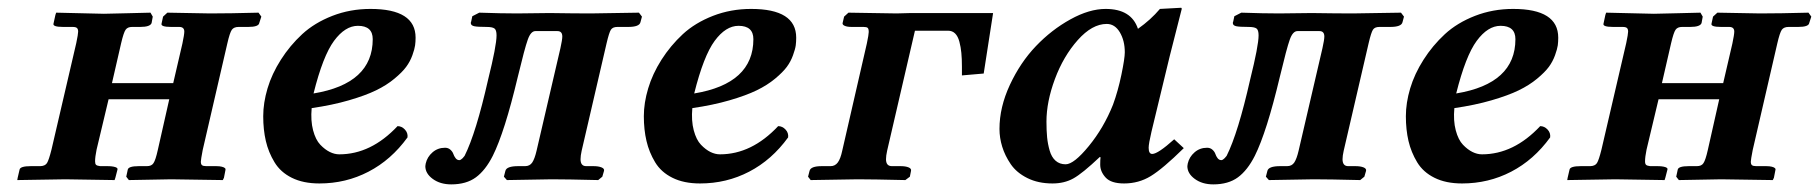

<svg xmlns="http://www.w3.org/2000/svg" viewBox="-20 -467 4728 499"><path d="M178.2 -355Q183.1 -378.4 183.1 -384.8Q183.1 -391.6 179.9 -394.3Q176.8 -397 168.9 -397H144Q116.2 -397 119.1 -405.8L124 -428.2L126 -434.1L250 -431.2Q268.1 -431.6 310.8 -432.6Q353.5 -433.6 371.1 -434.1L377 -423.8L374 -407.2Q370.6 -397 344.2 -397H323.2Q311.5 -397 306.4 -389.6Q301.3 -382.3 294.9 -355L271 -251H430.2L454.1 -354Q459 -377.4 459 -384.8Q459 -397 445.8 -397H424.8Q397 -397 399.9 -405.8L403.8 -423.8L415 -434.1L525.9 -432.1Q577.6 -432.1 651.9 -434.1L659.2 -423.8L653.8 -407.2Q652.3 -397 625 -397H600.1Q587.9 -397 582.5 -389.6Q577.1 -381.8 570.8 -354L506.8 -77.1Q502 -51.8 502 -46.9Q502 -40 505.1 -37.6Q508.3 -35.2 516.1 -35.2H542Q550.8 -35.2 556.6 -33.7Q562.5 -32.2 564.7 -30Q566.9 -27.8 565.9 -24.9L562 -4.9L559.1 1L424.8 -1Q409.2 -0.5 370.1 0Q331.1 0.5 314.9 1L308.1 -7.8L312 -25.9Q313.5 -35.2 340.8 -35.2H361.8Q374 -35.2 378.9 -43Q384.3 -50.8 390.1 -77.1L419.9 -209H262.2L231 -78.1Q227.1 -59.1 227.1 -47.9Q227.1 -41 229.7 -38.6Q232.4 -36.1 240.2 -35.2H259.8Q269 -35.2 275.1 -33.9Q281.2 -32.7 283.7 -30.8Q286.1 -28.8 285.2 -25.9L279.8 -4.9L277.8 1L149.9 -1Q132.8 -1 87.4 0Q42 1 24.9 1L25.9 -4.9L30.8 -25.9Q32.2 -35.2 60.1 -35.2H85Q97.2 -35.6 102.1 -43.2Q106.9 -50.8 113.8 -78.1Z M948.7 -365.2Q948.7 -399.9 910.2 -399.9Q877 -399.9 848.1 -360.8Q819.3 -321.8 794.9 -224.1Q948.7 -249.5 948.7 -365.2ZM1060.1 -369.1Q1060.1 -358.4 1058.8 -349.1Q1057.6 -339.8 1051.8 -323.5Q1045.9 -307.1 1035.6 -293.2Q1025.4 -279.3 1005.1 -262.5Q984.9 -245.6 957.3 -232.2Q929.7 -218.8 886.7 -206.3Q843.8 -193.8 790 -186Q787.1 -153.3 793.7 -128.4Q800.3 -103.5 812.5 -90.8Q824.7 -78.1 837.2 -72Q849.6 -65.9 861.8 -65.9Q944.3 -65.9 1013.2 -139.2Q1023.9 -139.2 1032.2 -130.4Q1040.5 -121.6 1039.1 -109.9Q996.6 -51.3 937.7 -20.8Q878.9 9.8 810.1 9.8Q768.1 9.8 738.5 -4.9Q709 -19.5 693.4 -45.4Q677.7 -71.3 670.9 -100.6Q664.1 -129.9 664.1 -165Q664.1 -199.7 675.3 -237.3Q686.5 -274.9 710 -311.8Q733.4 -348.6 765.4 -378.2Q797.4 -407.7 843.8 -425.8Q890.1 -443.8 942.9 -443.8Q1060.1 -443.8 1060.1 -369.1Z M1136.7 -83Q1145 -83 1150.6 -77.9Q1156.2 -72.8 1158.2 -66.9Q1160.2 -61 1164.1 -55.9Q1168 -50.8 1173.8 -50.8Q1175.8 -50.8 1178.2 -52.5Q1180.7 -54.2 1182.4 -55.9Q1184.1 -57.6 1185.5 -59.6L1187.5 -62Q1217.3 -121.6 1248.5 -259.8Q1270.5 -348.1 1270.5 -375Q1270.5 -389.2 1264.9 -393.1Q1259.3 -397 1244.6 -397Q1220.7 -397 1212.2 -398.9Q1203.6 -400.9 1203.6 -407.2Q1203.6 -409.2 1204.6 -411.1L1207.5 -424.8L1225.6 -434.1Q1283.7 -432.1 1323.7 -432.1L1408.7 -433.1Q1473.6 -432.1 1515.6 -432.1L1640.6 -434.1L1648.4 -423.8L1644.5 -409.2Q1641.6 -397 1612.8 -397H1584.5Q1572.3 -397 1567.6 -389.6Q1563 -382.3 1556.6 -355L1491.7 -75.2Q1488.8 -62 1488.8 -53.2Q1488.8 -35.2 1503.4 -35.2H1522.5Q1535.2 -35.2 1543.2 -32Q1551.3 -28.8 1549.8 -22.9L1545.4 -7.8L1534.7 1Q1453.6 -1 1413.6 -1L1297.4 1L1289.6 -7.8L1293.5 -22.9Q1296.4 -35.2 1326.7 -35.2H1344.7Q1356.9 -35.2 1363.3 -44.7Q1369.6 -54.2 1374.5 -75.2L1436.5 -341.8Q1441.4 -363.8 1441.4 -372.1Q1441.4 -386.2 1428.7 -386.2H1371.6Q1359.4 -386.2 1351.6 -363.8Q1343.8 -342.3 1325.7 -267.1Q1291.5 -123.5 1260.7 -62Q1241.7 -24.4 1216.8 -6.1Q1191.9 12.2 1152.8 12.2Q1124 12.2 1104.7 -2Q1085.4 -16.1 1085.4 -35.2Q1085.4 -36.1 1085.9 -38.6Q1086.4 -41 1086.4 -42Q1090.3 -59.1 1104 -71Q1117.7 -83 1136.7 -83Z M1938 -365.2Q1938 -399.9 1899.4 -399.9Q1866.2 -399.9 1837.4 -360.8Q1808.6 -321.8 1784.2 -224.1Q1938 -249.5 1938 -365.2ZM2049.3 -369.1Q2049.3 -358.4 2048.1 -349.1Q2046.9 -339.8 2041 -323.5Q2035.2 -307.1 2024.9 -293.2Q2014.6 -279.3 1994.4 -262.5Q1974.1 -245.6 1946.5 -232.2Q1918.9 -218.8 1876 -206.3Q1833 -193.8 1779.3 -186Q1776.4 -153.3 1783 -128.4Q1789.6 -103.5 1801.8 -90.8Q1814 -78.1 1826.4 -72Q1838.9 -65.9 1851.1 -65.9Q1933.6 -65.9 2002.4 -139.2Q2013.2 -139.2 2021.5 -130.4Q2029.8 -121.6 2028.3 -109.9Q1985.8 -51.3 1927 -20.8Q1868.2 9.8 1799.3 9.8Q1757.3 9.8 1727.8 -4.9Q1698.2 -19.5 1682.6 -45.4Q1667 -71.3 1660.2 -100.6Q1653.3 -129.9 1653.3 -165Q1653.3 -199.7 1664.6 -237.3Q1675.8 -274.9 1699.2 -311.8Q1722.7 -348.6 1754.6 -378.2Q1786.6 -407.7 1833 -425.8Q1879.4 -443.8 1932.1 -443.8Q2049.3 -443.8 2049.3 -369.1Z M2168.9 -75.2 2232.9 -354Q2237.8 -377.4 2237.8 -383.8Q2237.8 -392.1 2235.1 -394.5Q2232.4 -397 2224.6 -397H2193.8Q2181.6 -397 2175.3 -399.9Q2168.9 -402.8 2169.9 -407.2L2173.8 -423.8L2185.1 -434.1L2310.1 -432.1Q2316.4 -432.1 2329.1 -432.6Q2341.8 -433.1 2347.7 -433.1H2561L2536.6 -275.9L2480 -271V-293.9Q2480 -314.5 2478.5 -329.6Q2477.1 -344.7 2473.4 -358.6Q2469.7 -372.6 2462.4 -379.9Q2455.1 -387.2 2443.8 -387.2H2357.9L2285.6 -75.2Q2282.7 -62 2282.7 -53.2Q2282.7 -35.2 2297.9 -35.2H2320.8Q2333.5 -35.2 2341.3 -32Q2349.1 -28.8 2347.7 -22.9L2344.7 -7.8L2333 1Q2247.1 -1 2209 -1L2086.9 1L2080.1 -7.8L2084 -22.9Q2086.9 -35.2 2115.7 -35.2H2138.7Q2150.4 -35.2 2157.5 -44.9Q2164.6 -54.7 2168.9 -75.2Z M2872.6 -194.8Q2885.7 -230.5 2894.5 -272.9Q2903.3 -315.4 2903.3 -331.1Q2903.3 -361.3 2890.4 -383.1Q2877.4 -404.8 2856.4 -404.8Q2818.4 -404.8 2781 -362.8Q2743.7 -320.8 2721.7 -261.7Q2699.7 -202.6 2699.7 -150.9Q2699.7 -127.4 2701.4 -110.1Q2703.1 -92.8 2708 -75.7Q2712.9 -58.6 2723.4 -49.3Q2733.9 -40 2749.5 -40Q2771 -40 2809.8 -87.4Q2848.6 -134.8 2872.6 -194.8ZM2839.4 -39.1Q2839.4 -52.2 2840.3 -58.1L2838.4 -59.1Q2793 -16.1 2769.5 -3.2Q2746.1 9.8 2715.3 9.8Q2678.2 9.8 2650.1 -4.2Q2622.1 -18.1 2606.9 -40.3Q2591.8 -62.5 2584.7 -85.7Q2577.6 -108.9 2577.6 -131.8Q2577.6 -188.5 2604.7 -246.6Q2631.8 -304.7 2672.4 -347.2Q2712.9 -389.6 2762 -416.7Q2811 -443.8 2853.5 -443.8Q2920.4 -443.8 2937.5 -392.1Q2970.7 -415.5 2994.6 -443.8L3049.3 -446.8Q3051.3 -446.8 3051.3 -443.8L3020 -320.8L2972.7 -125Q2965.3 -93.3 2965.3 -83Q2965.3 -66.9 2974.6 -66.9Q2989.3 -66.9 3031.7 -105L3056.6 -82Q3002 -28.3 2970.7 -9.3Q2939.5 9.8 2901.4 9.8Q2867.7 9.8 2853.5 -5.6Q2839.4 -21 2839.4 -39.1Z M3117.2 -83Q3125.5 -83 3131.1 -77.9Q3136.7 -72.8 3138.7 -66.9Q3140.6 -61 3144.5 -55.9Q3148.4 -50.8 3154.3 -50.8Q3156.2 -50.8 3158.7 -52.5Q3161.1 -54.2 3162.8 -55.9Q3164.6 -57.6 3166 -59.6L3168 -62Q3197.8 -121.6 3229 -259.8Q3251 -348.1 3251 -375Q3251 -389.2 3245.4 -393.1Q3239.7 -397 3225.1 -397Q3201.2 -397 3192.6 -398.9Q3184.1 -400.9 3184.1 -407.2Q3184.1 -409.2 3185.1 -411.1L3188 -424.8L3206.1 -434.1Q3264.2 -432.1 3304.2 -432.1L3389.2 -433.1Q3454.1 -432.1 3496.1 -432.1L3621.1 -434.1L3628.9 -423.8L3625 -409.2Q3622.1 -397 3593.3 -397H3564.9Q3552.7 -397 3548.1 -389.6Q3543.5 -382.3 3537.1 -355L3472.2 -75.2Q3469.2 -62 3469.2 -53.2Q3469.2 -35.2 3483.9 -35.2H3502.9Q3515.6 -35.2 3523.7 -32Q3531.7 -28.8 3530.3 -22.9L3525.9 -7.8L3515.1 1Q3434.1 -1 3394 -1L3277.8 1L3270 -7.8L3273.9 -22.9Q3276.9 -35.2 3307.1 -35.2H3325.2Q3337.4 -35.2 3343.8 -44.7Q3350.1 -54.2 3355 -75.2L3417 -341.8Q3421.9 -363.8 3421.9 -372.1Q3421.9 -386.2 3409.2 -386.2H3352.1Q3339.8 -386.2 3332 -363.8Q3324.2 -342.3 3306.2 -267.1Q3272 -123.5 3241.2 -62Q3222.2 -24.4 3197.3 -6.1Q3172.4 12.2 3133.3 12.2Q3104.5 12.2 3085.2 -2Q3065.9 -16.1 3065.9 -35.2Q3065.9 -36.1 3066.4 -38.6Q3066.9 -41 3066.9 -42Q3070.8 -59.1 3084.5 -71Q3098.1 -83 3117.2 -83Z M3918.5 -365.2Q3918.5 -399.9 3879.9 -399.9Q3846.7 -399.9 3817.9 -360.8Q3789.1 -321.8 3764.6 -224.1Q3918.5 -249.5 3918.5 -365.2ZM4029.8 -369.1Q4029.8 -358.4 4028.6 -349.1Q4027.3 -339.8 4021.5 -323.5Q4015.6 -307.1 4005.4 -293.2Q3995.1 -279.3 3974.9 -262.5Q3954.6 -245.6 3927 -232.2Q3899.4 -218.8 3856.4 -206.3Q3813.5 -193.8 3759.8 -186Q3756.8 -153.3 3763.4 -128.4Q3770 -103.5 3782.2 -90.8Q3794.4 -78.1 3806.9 -72Q3819.3 -65.9 3831.5 -65.9Q3914.1 -65.9 3982.9 -139.2Q3993.7 -139.2 4002 -130.4Q4010.3 -121.6 4008.8 -109.9Q3966.3 -51.3 3907.5 -20.8Q3848.6 9.8 3779.8 9.8Q3737.8 9.8 3708.3 -4.9Q3678.7 -19.5 3663.1 -45.4Q3647.5 -71.3 3640.6 -100.6Q3633.8 -129.9 3633.8 -165Q3633.8 -199.7 3645 -237.3Q3656.2 -274.9 3679.7 -311.8Q3703.1 -348.6 3735.1 -378.2Q3767.1 -407.7 3813.5 -425.8Q3859.9 -443.8 3912.6 -443.8Q4029.8 -443.8 4029.8 -369.1Z M4206.5 -355Q4211.4 -378.4 4211.4 -384.8Q4211.4 -391.6 4208.3 -394.3Q4205.1 -397 4197.3 -397H4172.4Q4144.5 -397 4147.5 -405.8L4152.3 -428.2L4154.3 -434.1L4278.3 -431.2Q4296.4 -431.6 4339.1 -432.6Q4381.8 -433.6 4399.4 -434.1L4405.3 -423.8L4402.3 -407.2Q4398.9 -397 4372.6 -397H4351.6Q4339.8 -397 4334.7 -389.6Q4329.6 -382.3 4323.2 -355L4299.3 -251H4458.5L4482.4 -354Q4487.3 -377.4 4487.3 -384.8Q4487.3 -397 4474.1 -397H4453.1Q4425.3 -397 4428.2 -405.8L4432.1 -423.8L4443.4 -434.1L4554.2 -432.1Q4606 -432.1 4680.2 -434.1L4687.5 -423.8L4682.1 -407.2Q4680.7 -397 4653.3 -397H4628.4Q4616.2 -397 4610.8 -389.6Q4605.5 -381.8 4599.1 -354L4535.2 -77.1Q4530.3 -51.8 4530.3 -46.9Q4530.3 -40 4533.4 -37.6Q4536.6 -35.2 4544.4 -35.2H4570.3Q4579.1 -35.2 4585 -33.7Q4590.8 -32.2 4593 -30Q4595.2 -27.8 4594.2 -24.9L4590.3 -4.9L4587.4 1L4453.1 -1Q4437.5 -0.5 4398.4 0Q4359.4 0.5 4343.3 1L4336.4 -7.8L4340.3 -25.9Q4341.8 -35.2 4369.1 -35.2H4390.1Q4402.3 -35.2 4407.2 -43Q4412.6 -50.8 4418.5 -77.1L4448.2 -209H4290.5L4259.3 -78.1Q4255.4 -59.1 4255.4 -47.9Q4255.4 -41 4258.1 -38.6Q4260.7 -36.1 4268.6 -35.2H4288.1Q4297.4 -35.2 4303.5 -33.9Q4309.6 -32.7 4312 -30.8Q4314.5 -28.8 4313.5 -25.9L4308.1 -4.9L4306.2 1L4178.2 -1Q4161.1 -1 4115.7 0Q4070.3 1 4053.2 1L4054.2 -4.9L4059.1 -25.9Q4060.5 -35.2 4088.4 -35.2H4113.3Q4125.5 -35.6 4130.4 -43.2Q4135.3 -50.8 4142.1 -78.1Z"/></svg>

Font: Linux Libertine G
Style: Semibold Italic
Weight: 600
Italic angle: -11.5°
Designer: Philipp H. Poll
Foundry: Philipp H. Poll
Version: Version 5.1.1